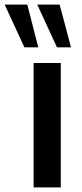

<svg xmlns="http://www.w3.org/2000/svg" viewBox="-72 -812 356 832"><path d="M191.4 0V-539.1H73.7V0ZM93.8 -606.9 46.4 -792H-51.8L33.7 -606.9ZM235.8 -606.9 186.5 -792H89.4L174.8 -606.9Z"/></svg>

Font: Winston Medium
Style: Regular
Weight: 500
Designer: Vernon Adams, Kim Jin-seong, David Berlow, Cristiano Sobral
Foundry: The Winston Project Authors
Version: Version 3.004